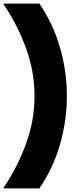

<svg xmlns="http://www.w3.org/2000/svg" viewBox="-21 -888 422 1068"><path d="M-1 160V156Q76 43 123.5 -87.5Q171 -218 171 -354Q171 -490 123.5 -620.5Q76 -751 -1 -864V-868H198Q275 -755 313 -623Q351 -491 351 -354Q351 -217 313 -85Q275 47 198 160Z"/></svg>

Font: Encode Sans Wide
Style: Black
Weight: 900
Designer: Pablo Impallari, Andres Torresi
Foundry: Pablo Impallari, Andres Torresi
Version: Version 1.000; ttfautohint (v1.00) -l 8 -r 50 -G 200 -x 14 -